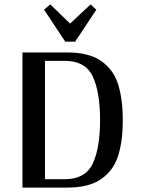

<svg xmlns="http://www.w3.org/2000/svg" viewBox="-20 -851 639 871"><path d="M537 -306Q537 -211 516 -144.5Q495 -78 439.5 -39Q384 0 285 0H82V-613H285Q384 -613 439.5 -574Q495 -535 516 -468Q537 -401 537 -306ZM434 -306Q434 -434 400.5 -504.5Q367 -575 273 -575H184V-38H273Q367 -38 400.5 -108.5Q434 -179 434 -306ZM208 -831 298 -744 391 -831 417 -807 321 -662H276L180 -807Z"/></svg>

Font: Arya
Style: Regular
Weight: 400
Designer: Eduardo Rodriguez Tunni, Modular Infotech
Foundry: Eduardo Rodriguez Tunni, Modular Infotech
Version: Version 1.002